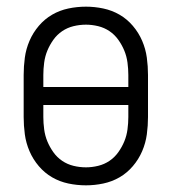

<svg xmlns="http://www.w3.org/2000/svg" viewBox="-20 -548 515 576"><path d="M238 8Q211 8 185 2.5Q159 -3 136.5 -16Q114 -29 96.5 -49.5Q79 -70 68.5 -94.5Q58 -119 54.5 -145Q51 -171 51 -197V-323Q51 -349 54.5 -375Q58 -401 68.5 -425.5Q79 -450 96.5 -470.5Q114 -491 136.5 -504Q159 -517 185 -522.5Q211 -528 238 -528Q264 -528 290 -522.5Q316 -517 338.5 -504Q361 -491 378.5 -470.5Q396 -450 406.5 -425.5Q417 -401 420.5 -375Q424 -349 424 -323V-197Q424 -171 420.5 -145Q417 -119 406.5 -94.5Q396 -70 378.5 -49.5Q361 -29 338.5 -16Q316 -3 290 2.5Q264 8 238 8ZM110 -287H365V-323Q365 -341 362.5 -360Q360 -379 353 -396Q346 -413 335 -428.5Q324 -444 308.5 -454.5Q293 -465 274.5 -469.5Q256 -474 238 -474Q219 -474 200.5 -469.5Q182 -465 166.5 -454.5Q151 -444 140 -428.5Q129 -413 122 -396Q115 -379 112.5 -360Q110 -341 110 -323ZM238 -46Q256 -46 274.5 -50.5Q293 -55 308.5 -65.5Q324 -76 335 -91.5Q346 -107 353 -124Q360 -141 362.5 -160Q365 -179 365 -197V-233H110V-197Q110 -179 112.5 -160Q115 -141 122 -124Q129 -107 140 -91.5Q151 -76 166.5 -65.5Q182 -55 200.5 -50.5Q219 -46 238 -46Z"/></svg>

Font: Iosevka QP Light
Style: Regular
Weight: 300
Designer: Belleve Invis
Foundry: Belleve Invis
Version: Version 20.0.0; ttfautohint (v1.8.4)